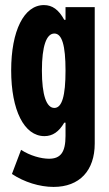

<svg xmlns="http://www.w3.org/2000/svg" viewBox="-20 -528 428 756"><path d="M353 37V-500H238V-450H233C211 -490 186 -508 153 -508C74 -508 24 -406 24 -251C24 -94 75 8 155 8C187 8 212 -9 233 -45H238V7C238 71 219 97 173 97C142 97 98 85 63 62L27 157C75 189 136 208 191 208C293 208 353 144 353 37ZM145 -250C145 -347 163 -396 194 -396C224 -396 238 -350 238 -250C238 -150 224 -103 194 -103C163 -103 145 -153 145 -250Z"/></svg>

Font: Jakob Semi-Condensed
Style: Regular
Weight: 400
Width: 4
Designer: Alan Madić
Foundry: X Cicéro
Version: Version 1.000;Glyphs 3.1.2 (3151)